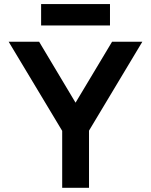

<svg xmlns="http://www.w3.org/2000/svg" viewBox="-20 -900 724 920"><path d="M278 0V-273L21.5 -700H167.5L342 -408L517 -700H662L406.5 -274V0ZM177 -778V-880.5H507V-778Z"/></svg>

Font: Overpass
Style: Bold
Weight: 700
Designer: Delve Withrington, Dave Bailey, Thomas Jockin
Foundry: Delve Fonts LLC
Version: Version 4.000; ttfautohint (v1.8.3)